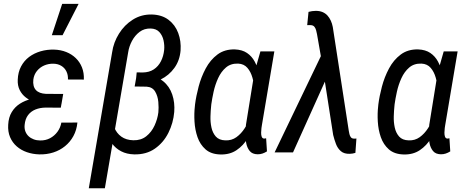

<svg xmlns="http://www.w3.org/2000/svg" viewBox="-20 -797 2437 1004"><path d="M210 -287.1 307.1 -286.6 297.9 -233.9 217.8 -234.4Q189 -233.9 165.3 -224.4Q141.6 -214.8 126.7 -195.1Q111.8 -175.3 108.9 -144.5Q106.9 -125.5 112.5 -110.4Q118.2 -95.2 129.4 -84.7Q140.6 -74.2 156.2 -68.4Q171.9 -62.5 189.9 -62.5Q218.3 -62 241.5 -74.2Q264.6 -86.4 280.3 -107.7Q295.9 -128.9 300.8 -155.8L384.8 -156.2Q380.9 -116.7 363.8 -85.4Q346.7 -54.2 319.8 -32.5Q293 -10.7 258.8 0.2Q224.6 11.2 185.5 10.3Q150.9 9.3 120.6 -1.2Q90.3 -11.7 67.6 -31.5Q44.9 -51.3 32.7 -79.8Q20.5 -108.4 22.9 -145Q24.9 -183.6 41.3 -210.7Q57.6 -237.8 84 -254.6Q110.4 -271.5 142.8 -279.3Q175.3 -287.1 210 -287.1ZM301.3 -252.4 215.8 -252.9Q188.5 -253.9 162.4 -262.5Q136.2 -271 115.5 -286.9Q94.7 -302.7 83 -326.2Q71.3 -349.6 72.8 -380.4Q74.2 -419.4 90.1 -449.5Q106 -479.5 132.3 -499.3Q158.7 -519 192.4 -528.8Q226.1 -538.6 262.7 -537.6Q297.4 -536.6 326.2 -525.1Q355 -513.7 376.2 -493.2Q397.5 -472.7 408.7 -444.3Q419.9 -416 418.5 -380.9L335.4 -381.3Q336.4 -404.8 327.4 -423.3Q318.4 -441.9 300.8 -452.6Q283.2 -463.4 259.3 -463.9Q233.4 -464.4 210.9 -454.6Q188.5 -444.8 173.1 -425.8Q157.7 -406.7 154.3 -380.9Q152.3 -362.8 155.8 -349.1Q159.2 -335.4 167.7 -326.2Q176.3 -316.9 189.5 -312Q202.6 -307.1 220.2 -306.2L310.5 -305.7ZM251 -612.8 305.2 -776.9H391.1L307.1 -612.8Z M694.3 -402.3 746.6 -401.4Q799.3 -399.4 832.8 -372.6Q866.2 -345.7 880.6 -303Q895 -260.3 891.1 -211.4Q886.2 -153.8 860.6 -102.5Q835 -51.3 790 -19.8Q745.1 11.7 681.6 10.3Q642.6 9.3 613.5 -5.9Q584.5 -21 565.9 -46.6Q547.4 -72.3 539.3 -105Q531.2 -137.7 534.2 -174.3L569.8 -194.8Q566.4 -159.7 577.9 -130.1Q589.4 -100.6 614.5 -82.5Q639.6 -64.5 677.2 -63.5Q717.3 -62.5 744.9 -84.5Q772.5 -106.4 788.1 -140.4Q803.7 -174.3 808.1 -209.5Q810.5 -232.9 807.9 -263.7Q805.2 -294.4 791.3 -318.1Q777.3 -341.8 746.6 -343.8L684.1 -344.7ZM773.9 -721.2Q826.7 -719.7 861.3 -693.4Q896 -667 911.9 -624.5Q927.7 -582 924.3 -533.2Q919.9 -480.5 891.8 -441.7Q863.8 -402.8 820.1 -381.3Q776.4 -359.9 725.6 -359.9H689L694.8 -418.5L726.1 -418Q760.7 -418.5 784.4 -434.3Q808.1 -450.2 821.5 -476.6Q835 -502.9 838.4 -535.6Q840.8 -560.1 835.2 -585.7Q829.6 -611.3 813.5 -629.2Q797.4 -647 768.1 -647.9Q734.4 -648.9 709.7 -630.1Q685.1 -611.3 669.9 -582.5Q654.8 -553.7 650.4 -524.4L528.3 187.5H444.3L566.4 -523.9Q573.7 -575.2 602.1 -620.8Q630.4 -666.5 674.6 -694.3Q718.8 -722.2 773.9 -721.2Z M999 -241.2 1000 -251.5Q1005.4 -293.9 1018.6 -344Q1031.7 -394 1055.7 -439Q1079.6 -483.9 1117.2 -512Q1154.8 -540 1208.5 -538.6Q1246.6 -537.1 1271.7 -520Q1296.9 -502.9 1311.8 -475.1Q1326.7 -447.3 1333.5 -414.1Q1340.3 -380.9 1341.3 -346.9Q1342.3 -313 1339.8 -283.7L1335 -243.7Q1328.1 -203.1 1314 -158.4Q1299.8 -113.8 1276.1 -74.7Q1252.4 -35.6 1216.8 -11.7Q1181.2 12.2 1131.8 10.7Q1083.5 9.3 1054.9 -15.9Q1026.4 -41 1012.9 -79.6Q999.5 -118.2 997.1 -161.1Q994.6 -204.1 999 -241.2ZM1085 -252 1084 -241.7Q1081.5 -218.8 1080.6 -188.7Q1079.6 -158.7 1085.7 -130.4Q1091.8 -102.1 1108.6 -83Q1125.5 -64 1158.2 -63Q1190.9 -61.5 1216.1 -79.6Q1241.2 -97.7 1259.5 -126.2Q1277.8 -154.8 1289.6 -186.5Q1301.3 -218.3 1307.6 -244.6L1311.5 -275.9Q1313 -298.3 1310.8 -329.3Q1308.6 -360.4 1300 -390.9Q1291.5 -421.4 1273.7 -442.1Q1255.9 -462.9 1225.6 -464.4Q1187 -465.8 1161.6 -444.1Q1136.2 -422.4 1120.6 -388.2Q1105 -354 1096.9 -317.1Q1088.9 -280.3 1085 -252ZM1341.8 -528.3H1414.6L1349.6 -143.1Q1348.6 -138.7 1347.2 -127.4Q1345.7 -116.2 1345.5 -103.5Q1345.2 -90.8 1348.6 -81.8Q1352.1 -72.8 1361.3 -72.3Q1364.3 -72.3 1366.7 -73Q1369.1 -73.7 1371.6 -74.2L1376 -5.4Q1364.3 2 1352.5 5.9Q1340.8 9.8 1327.1 9.8Q1299.3 9.3 1285.6 -7.6Q1272 -24.4 1267.3 -49.3Q1262.7 -74.2 1263.4 -99.9Q1264.2 -125.5 1266.1 -144L1310.5 -418.9Z M1687.5 -389.2 1512.2 0H1416L1674.3 -537.6L1734.4 -531.7ZM1631.3 -740.2Q1651.4 -740.2 1666.5 -733.9Q1681.6 -727.5 1692.1 -716.1Q1702.6 -704.6 1709.7 -689.2Q1716.8 -673.8 1720.2 -655.8L1803.7 -113.8Q1805.2 -105.5 1807.1 -96.4Q1809.1 -87.4 1814 -80.3Q1818.8 -73.2 1828.6 -72.3Q1832.5 -71.8 1836.2 -72Q1839.8 -72.3 1843.8 -72.8L1838.4 2.4Q1831.1 4.4 1823.7 5.9Q1816.4 7.3 1809.1 7.3Q1779.8 8.3 1762.7 -6.3Q1745.6 -21 1736.8 -44.2Q1728 -67.4 1722.2 -91.3L1661.1 -484.4L1637.7 -618.2Q1635.7 -627.9 1633.1 -638.4Q1630.4 -648.9 1624.3 -656.7Q1618.2 -664.6 1606 -665.5Q1601.1 -666 1596.2 -665.8Q1591.3 -665.5 1586.4 -665.5L1593.3 -734.9Q1602.5 -737.3 1612.1 -738.8Q1621.6 -740.2 1631.3 -740.2Z M1957.5 -241.2 1958.5 -251.5Q1963.9 -293.9 1977.1 -344Q1990.2 -394 2014.2 -439Q2038.1 -483.9 2075.7 -512Q2113.3 -540 2167 -538.6Q2205.1 -537.1 2230.2 -520Q2255.4 -502.9 2270.3 -475.1Q2285.2 -447.3 2292 -414.1Q2298.8 -380.9 2299.8 -346.9Q2300.8 -313 2298.3 -283.7L2293.5 -243.7Q2286.6 -203.1 2272.5 -158.4Q2258.3 -113.8 2234.6 -74.7Q2210.9 -35.6 2175.3 -11.7Q2139.6 12.2 2090.3 10.7Q2042 9.3 2013.4 -15.9Q1984.9 -41 1971.4 -79.6Q1958 -118.2 1955.6 -161.1Q1953.1 -204.1 1957.5 -241.2ZM2043.5 -252 2042.5 -241.7Q2040 -218.8 2039.1 -188.7Q2038.1 -158.7 2044.2 -130.4Q2050.3 -102.1 2067.1 -83Q2084 -64 2116.7 -63Q2149.4 -61.5 2174.6 -79.6Q2199.7 -97.7 2218 -126.2Q2236.3 -154.8 2248 -186.5Q2259.8 -218.3 2266.1 -244.6L2270 -275.9Q2271.5 -298.3 2269.3 -329.3Q2267.1 -360.4 2258.5 -390.9Q2250 -421.4 2232.2 -442.1Q2214.4 -462.9 2184.1 -464.4Q2145.5 -465.8 2120.1 -444.1Q2094.7 -422.4 2079.1 -388.2Q2063.5 -354 2055.4 -317.1Q2047.4 -280.3 2043.5 -252ZM2300.3 -528.3H2373L2308.1 -143.1Q2307.1 -138.7 2305.7 -127.4Q2304.2 -116.2 2304 -103.5Q2303.7 -90.8 2307.1 -81.8Q2310.5 -72.8 2319.8 -72.3Q2322.8 -72.3 2325.2 -73Q2327.6 -73.7 2330.1 -74.2L2334.5 -5.4Q2322.8 2 2311 5.9Q2299.3 9.8 2285.6 9.8Q2257.8 9.3 2244.1 -7.6Q2230.5 -24.4 2225.8 -49.3Q2221.2 -74.2 2221.9 -99.9Q2222.7 -125.5 2224.6 -144L2269 -418.9Z"/></svg>

Font: Roboto Condensed
Style: Italic
Weight: 400
Italic angle: -12°
Designer: Christian Robertson
Foundry: Google
Version: Version 3.0